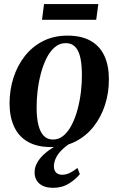

<svg xmlns="http://www.w3.org/2000/svg" viewBox="-20 -712 584 946"><path d="M312.5 -536.5Q381 -536.5 426.2 -511Q471.5 -485.5 494 -437.5Q516.5 -389.5 516.5 -322Q517 -256.5 497.8 -196.2Q478.5 -136 441.8 -89Q405 -42 351.8 -14.8Q298.5 12.5 230 12.5Q162.5 12.5 117.2 -13.5Q72 -39.5 49.8 -87.5Q27.5 -135.5 27 -201Q27 -268 46.2 -328.5Q65.5 -389 102.5 -436Q139.5 -483 192.5 -509.8Q245.5 -536.5 312.5 -536.5ZM304 -499.5Q273.5 -499.5 250 -479.5Q226.5 -459.5 209.5 -425.8Q192.5 -392 181.5 -350.2Q170.5 -308.5 165.2 -264.5Q160 -220.5 160.5 -180.5Q160.5 -130 169.5 -95Q178.5 -60 196.2 -42.2Q214 -24.5 241 -24.5Q271 -24.5 294.2 -44.8Q317.5 -65 334.5 -98.8Q351.5 -132.5 362.5 -174.2Q373.5 -216 378.8 -260Q384 -304 383.5 -343.5Q383.5 -392 376 -427Q368.5 -462 351 -480.8Q333.5 -499.5 304 -499.5ZM242 213.5Q198.5 213.5 174.5 193Q150.5 172.5 150.5 137Q150.5 112 163.2 89.5Q176 67 197.5 47.5Q219 28 245.8 11.8Q272.5 -4.5 300.5 -18L319.5 -31.5L349 -20.5Q312.5 0.5 289.8 21.8Q267 43 256.5 64.2Q246 85.5 245.5 107Q245.5 127 256.2 138Q267 149 286 149Q305 149 323.5 140.2Q342 131.5 361.5 115.5L373.5 145.5Q355 170 320.5 191.8Q286 213.5 242 213.5ZM197 -692H464.5L454 -614.5H187Z"/></svg>

Font: Merriweather 96pt SemiBold
Style: Italic
Weight: 600
Italic angle: -7.8°
Version: Version 2.101